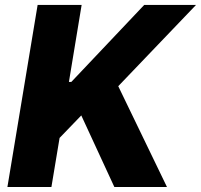

<svg xmlns="http://www.w3.org/2000/svg" viewBox="-20 -747 803 767"><path d="M9.6 0H185.4L218 -196L304.7 -285.9L436.8 0H647L452.4 -402.7L763.1 -727.3H556.1L264.9 -419.7H255.3L306.1 -727.3H130.3Z"/></svg>

Font: TID UI Extra Bold
Style: Italic
Weight: 800
Italic angle: -9.39999°
Designer: The TID Project Authors
Foundry: Bakken & Bæck
Version: Version 1.001;hotconv 1.0.109;makeotfexe 2.5.65596